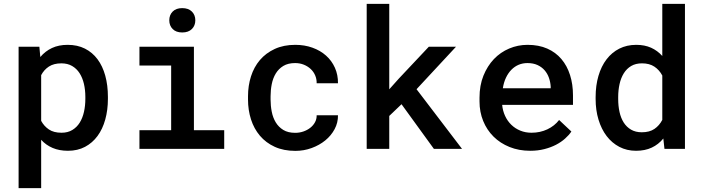

<svg xmlns="http://www.w3.org/2000/svg" viewBox="-20 -770 3641 993"><path d="M538.1 -258.8Q538.1 -201.2 524.4 -151.9Q510.7 -102.5 484.4 -66.7Q458 -30.8 419.7 -10.5Q381.3 9.8 331.5 9.8Q286.6 9.8 252.2 -4.9Q217.8 -19.5 192.9 -46.9V203.1H76.2V-528.3H183.6L188.5 -475.1Q213.9 -505.4 248.8 -521.7Q283.7 -538.1 330.1 -538.1Q380.4 -538.1 419.2 -518.6Q458 -499 484.4 -463.6Q510.7 -428.2 524.4 -378.7Q538.1 -329.1 538.1 -269ZM421.4 -269Q421.4 -304.7 414.1 -336.2Q406.7 -367.7 391.6 -391.4Q376.5 -415 353 -428.7Q329.6 -442.4 297.4 -442.4Q258.3 -442.4 232.9 -425.8Q207.5 -409.2 192.9 -381.3V-145Q207.5 -117.7 232.7 -100.6Q257.8 -83.5 298.3 -83.5Q330.6 -83.5 354 -97.7Q377.4 -111.8 392.3 -135.7Q407.2 -159.7 414.3 -191.4Q421.4 -223.1 421.4 -258.8Z M701.2 -528.3H982.9V-96.7H1139.6V0H701.2V-96.7H865.2V-431.2H701.2ZM855.5 -665Q855.5 -692.4 873 -710.2Q890.6 -728 922.4 -728Q954.6 -728 972.4 -710.2Q990.2 -692.4 990.2 -665Q990.2 -637.7 972.4 -619.9Q954.6 -602.1 922.4 -602.1Q890.6 -602.1 873 -619.9Q855.5 -637.7 855.5 -665Z M1506.8 -83Q1528.3 -83 1548.6 -89.8Q1568.8 -96.7 1584.5 -108.9Q1600.1 -121.1 1609.1 -137.7Q1618.2 -154.3 1617.7 -173.8H1728Q1728.5 -135.7 1710.7 -102.3Q1692.9 -68.8 1662.4 -43.9Q1631.8 -19 1591.8 -4.4Q1551.8 10.3 1507.8 10.3Q1446.8 10.3 1400.9 -10.7Q1355 -31.7 1324.2 -68.1Q1293.5 -104.5 1278.1 -152.6Q1262.7 -200.7 1262.7 -254.9V-272.5Q1262.7 -326.7 1278.1 -375Q1293.5 -423.3 1324.2 -459.5Q1355 -495.6 1400.9 -516.8Q1446.8 -538.1 1507.3 -538.1Q1555.2 -538.1 1595.9 -523.4Q1636.7 -508.8 1666.3 -482.4Q1695.8 -456.1 1712.2 -419.4Q1728.5 -382.8 1728 -339.4H1617.7Q1618.2 -360.8 1610.1 -379.9Q1602.1 -398.9 1586.9 -413.1Q1571.8 -427.2 1551.3 -435.5Q1530.8 -443.8 1506.3 -443.8Q1469.7 -443.8 1445.3 -429Q1420.9 -414.1 1406.2 -389.9Q1391.6 -365.7 1385.5 -335Q1379.4 -304.2 1379.4 -272.5V-254.9Q1379.4 -222.7 1385.5 -191.9Q1391.6 -161.1 1406.2 -137Q1420.9 -112.8 1445.3 -97.9Q1469.7 -83 1506.8 -83Z M2056.6 -231 1993.2 -170.4V0H1876.5V-750H1993.2V-308.1L2042.5 -363.3L2197.8 -528.3H2338.4L2134.3 -308.6L2369.6 0H2224.1Z M2722.2 9.8Q2663.6 9.8 2615.2 -9.8Q2566.9 -29.3 2532.5 -63.5Q2498 -97.7 2479 -144.3Q2460 -190.9 2460 -245.1V-265.1Q2460 -328.1 2480.2 -378.4Q2500.5 -428.7 2534.4 -464.4Q2568.4 -500 2613.5 -519Q2658.7 -538.1 2708.5 -538.1Q2766.1 -538.1 2810.1 -518.8Q2854 -499.5 2883.5 -464.6Q2913.1 -429.7 2928.2 -381.8Q2943.4 -334 2943.4 -276.9V-227.5H2577.1Q2580.1 -196.8 2592.3 -170.4Q2604.5 -144 2624.3 -124.8Q2644 -105.5 2670.7 -94.5Q2697.3 -83.5 2729 -83.5Q2773.4 -83.5 2810.8 -101.1Q2848.1 -118.7 2871.6 -149.4L2935.1 -89.8Q2922.4 -70.8 2902.3 -53Q2882.3 -35.2 2855.5 -21.2Q2828.6 -7.3 2795.2 1.2Q2761.7 9.8 2722.2 9.8ZM2708 -443.8Q2683.6 -443.8 2662.6 -435.1Q2641.6 -426.3 2625 -409.4Q2608.4 -392.6 2596.9 -368.4Q2585.4 -344.2 2580.6 -313.5H2828.1V-322.3Q2826.7 -345.7 2819.1 -367.4Q2811.5 -389.2 2796.9 -406.2Q2782.2 -423.3 2760 -433.6Q2737.8 -443.8 2708 -443.8Z M3060.5 -268.1Q3060.5 -328.1 3075.2 -377.9Q3089.8 -427.7 3117.2 -463.4Q3144.5 -499 3183.3 -518.6Q3222.2 -538.1 3270.5 -538.1Q3314 -538.1 3347.2 -523.2Q3380.4 -508.3 3405.3 -480.5V-750H3522.5V0H3416.5L3410.6 -53.7Q3385.7 -22.9 3350.8 -6.6Q3315.9 9.8 3269.5 9.8Q3221.7 9.8 3183.1 -10.5Q3144.5 -30.8 3117.4 -66.4Q3090.3 -102.1 3075.4 -151.1Q3060.5 -200.2 3060.5 -257.8ZM3177.2 -257.8Q3177.2 -222.2 3184.1 -190.9Q3190.9 -159.7 3205.8 -136.2Q3220.7 -112.8 3243.9 -99.4Q3267.1 -85.9 3299.3 -85.9Q3339.4 -85.9 3364.7 -103.3Q3390.1 -120.6 3405.3 -149.9V-379.4Q3390.1 -408.2 3364.5 -425.3Q3338.9 -442.4 3300.3 -442.4Q3267.6 -442.4 3244.4 -428.7Q3221.2 -415 3206.3 -391.1Q3191.4 -367.2 3184.3 -335.4Q3177.2 -303.7 3177.2 -268.1Z"/></svg>

Font: Roboto Mono
Style: Regular
Weight: 500
Designer: Google
Version: Version 2.000986; 2015; ttfautohint (v1.3)